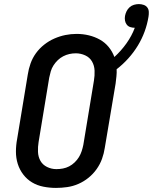

<svg xmlns="http://www.w3.org/2000/svg" viewBox="-20 -912 749 940"><path d="M254 8Q223 8 192.5 2Q162 -4 137 -19Q112 -34 94 -57.5Q76 -81 67 -109.5Q58 -138 58 -169.5Q58 -201 64 -232L116 -547Q120 -574 129.5 -601Q139 -628 156 -651.5Q173 -675 196.5 -693.5Q220 -712 246.5 -723.5Q273 -735 300 -740.5Q327 -746 355 -746Q386 -746 415 -739Q444 -732 469 -718Q494 -704 512 -682Q530 -660 540 -633Q573 -663 599 -699.5Q625 -736 640 -776Q640 -776 640 -776Q640 -776 639 -776Q628 -776 617.5 -779.5Q607 -783 600.5 -791.5Q594 -800 592 -811Q590 -822 592 -834Q594 -845 599.5 -856.5Q605 -868 614.5 -876.5Q624 -885 636 -888.5Q648 -892 660 -892Q672 -892 683.5 -888Q695 -884 701.5 -875Q708 -866 708.5 -854Q709 -842 707 -830Q701 -793 688 -757.5Q675 -722 655 -689Q635 -656 608.5 -626.5Q582 -597 551 -573Q552 -556 550 -538Q548 -520 546 -503L493 -188Q489 -161 479.5 -134.5Q470 -108 453 -84Q436 -60 413 -41.5Q390 -23 363.5 -11.5Q337 0 309 4Q281 8 254 8ZM256 -84Q272 -84 288 -87Q304 -90 318.5 -97.5Q333 -105 345.5 -117Q358 -129 366.5 -143Q375 -157 380 -172.5Q385 -188 388 -203L440 -518Q444 -542 443 -566.5Q442 -591 430.5 -611Q419 -631 397 -641Q375 -651 351 -651Q335 -651 319.5 -647.5Q304 -644 289.5 -636.5Q275 -629 263 -617.5Q251 -606 242 -592Q233 -578 228.5 -562.5Q224 -547 221 -532L169 -217Q165 -193 166 -168.5Q167 -144 178 -124.5Q189 -105 210.5 -94.5Q232 -84 256 -84Q256 -84 256 -84Q256 -84 256 -84Z"/></svg>

Font: Iosevka Etoile SmBdObl
Style: Regular
Weight: 600
Italic angle: -9°
Designer: Belleve Invis
Foundry: Belleve Invis
Version: Version 15.5.2; ttfautohint (v1.8.4)